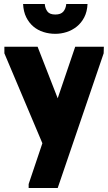

<svg xmlns="http://www.w3.org/2000/svg" viewBox="-20 -705 544 965"><path d="M124 220 193 15 2 -437V-470H169L270 -211L358 -470H502L501 -437L270 240H124ZM258 -535Q227 -535 198.5 -544Q170 -553 148 -571.5Q126 -590 112 -618Q98 -646 96 -685H205Q207 -662 218.5 -647Q230 -632 258 -632Q286 -632 298.5 -647Q311 -662 313 -685H420Q418 -646 403.5 -618Q389 -590 366 -571.5Q343 -553 315 -544Q287 -535 258 -535Z"/></svg>

Font: Tilda Sans Black
Style: Regular
Weight: 900
Designer: ParaType Ltd
Foundry: ParaType Ltd
Version: Version 1.009